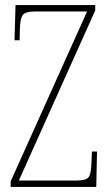

<svg xmlns="http://www.w3.org/2000/svg" viewBox="-20 -734 431 754"><path d="M22 0V-22L322 -689H119Q80 -689 69.5 -675Q59 -661 58 -620L57 -576H37L41 -714H354V-693L54 -25H280Q319 -25 328.5 -39Q338 -53 339 -93L341 -139H361L358 0Z"/></svg>

Font: Noto Serif Tamil ExtraCondensed Thin
Style: Italic
Weight: 100
Width: 2
Italic angle: -12°
Designer: Indian Type Foundry, Tom Grace, and the Monotype Design Team
Foundry: Monotype Imaging Inc.
Version: Version 2.003; ttfautohint (v1.8.4.7-5d5b)